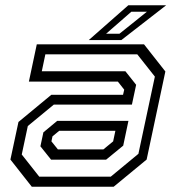

<svg xmlns="http://www.w3.org/2000/svg" viewBox="-20 -708 666 728"><path d="M100.5 0 19.5 -103 50 -245.5 174.5 -348.5H446.5L451 -368L427 -398.5H89.5L119.5 -540H526L607 -437L536 -103L411 0ZM173.8 -102.5 133.2 -153.2 144.5 -206.2 197 -249.8H467L447.2 -155.8L382.2 -102.5ZM128.8 -38.2H400L504.8 -124.8L567.2 -417.5L500.5 -502H152L138.5 -437.8H455.5L496.2 -386.5L480.2 -311.5H184.2L85.5 -230.2L62.5 -122.2ZM199.5 -141.5H372L409 -172L417.5 -212H204.5L179 -191L175 -172ZM316.5 -556 466.5 -688H610L440 -556ZM382.2 -580H432.8L537 -663.5H478Z"/></svg>

Font: Tourney Thin
Style: Italic
Weight: 100
Italic angle: -12°
Designer: Tyler Finck
Foundry: Etcetera Type Co
Version: Version 1.015